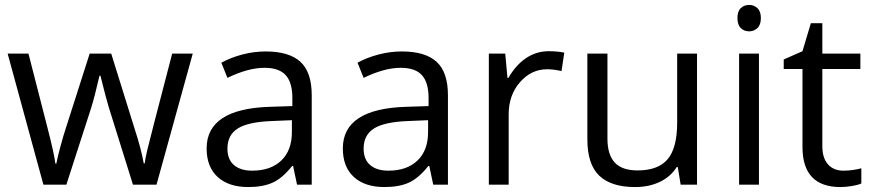

<svg xmlns="http://www.w3.org/2000/svg" viewBox="-20 -754 3558 784"><path d="M522.9 0 424.8 -314Q415.5 -342.8 390.1 -444.8H386.2Q366.7 -359.4 352.1 -313L251 0H157.2L11.2 -535.2H96.2Q147.9 -333.5 175 -228Q202.1 -122.6 206.1 -85.9H210Q215.3 -113.8 227.3 -158Q239.3 -202.1 248 -228L346.2 -535.2H434.1L529.8 -228Q557.1 -144 566.9 -86.9H570.8Q572.8 -104.5 581.3 -141.1Q589.8 -177.7 683.1 -535.2H767.1L619.1 0Z M1192.9 0 1176.8 -76.2H1172.9Q1132.8 -25.9 1093 -8.1Q1053.2 9.8 993.7 9.8Q914.1 9.8 868.9 -31.2Q823.7 -72.3 823.7 -147.9Q823.7 -310.1 1083 -317.9L1173.8 -320.8V-354Q1173.8 -417 1146.7 -447Q1119.6 -477.1 1060.1 -477.1Q993.2 -477.1 908.7 -436L883.8 -498Q923.3 -519.5 970.5 -531.7Q1017.6 -543.9 1064.9 -543.9Q1160.6 -543.9 1206.8 -501.5Q1252.9 -459 1252.9 -365.2V0ZM1009.8 -57.1Q1085.4 -57.1 1128.7 -98.6Q1171.9 -140.1 1171.9 -214.8V-263.2L1090.8 -259.8Q994.1 -256.3 951.4 -229.7Q908.7 -203.1 908.7 -147Q908.7 -103 935.3 -80.1Q961.9 -57.1 1009.8 -57.1Z M1749 0 1732.9 -76.2H1729Q1689 -25.9 1649.2 -8.1Q1609.4 9.8 1549.8 9.8Q1470.2 9.8 1425 -31.2Q1379.9 -72.3 1379.9 -147.9Q1379.9 -310.1 1639.2 -317.9L1730 -320.8V-354Q1730 -417 1702.9 -447Q1675.8 -477.1 1616.2 -477.1Q1549.3 -477.1 1464.8 -436L1439.9 -498Q1479.5 -519.5 1526.6 -531.7Q1573.7 -543.9 1621.1 -543.9Q1716.8 -543.9 1762.9 -501.5Q1809.1 -459 1809.1 -365.2V0ZM1565.9 -57.1Q1641.6 -57.1 1684.8 -98.6Q1728 -140.1 1728 -214.8V-263.2L1647 -259.8Q1550.3 -256.3 1507.6 -229.7Q1464.8 -203.1 1464.8 -147Q1464.8 -103 1491.5 -80.1Q1518.1 -57.1 1565.9 -57.1Z M2220.2 -544.9Q2255.9 -544.9 2284.2 -539.1L2272.9 -463.9Q2239.7 -471.2 2214.4 -471.2Q2149.4 -471.2 2103.3 -418.5Q2057.1 -365.7 2057.1 -287.1V0H1976.1V-535.2H2043L2052.2 -436H2056.2Q2085.9 -488.3 2127.9 -516.6Q2169.9 -544.9 2220.2 -544.9Z M2460.4 -535.2V-188Q2460.4 -122.6 2490.2 -90.3Q2520 -58.1 2583.5 -58.1Q2667.5 -58.1 2706.3 -104Q2745.1 -149.9 2745.1 -253.9V-535.2H2826.2V0H2759.3L2747.6 -71.8H2743.2Q2718.3 -32.2 2674.1 -11.2Q2629.9 9.8 2573.2 9.8Q2475.6 9.8 2427 -36.6Q2378.4 -83 2378.4 -185.1V-535.2Z M3079.1 0H2998V-535.2H3079.1ZM2991.2 -680.2Q2991.2 -708 3004.9 -720.9Q3018.6 -733.9 3039.1 -733.9Q3058.6 -733.9 3072.8 -720.7Q3086.9 -707.5 3086.9 -680.2Q3086.9 -652.8 3072.8 -639.4Q3058.6 -626 3039.1 -626Q3018.6 -626 3004.9 -639.4Q2991.2 -652.8 2991.2 -680.2Z M3423.8 -57.1Q3445.3 -57.1 3465.3 -60.3Q3485.4 -63.5 3497.1 -66.9V-4.9Q3483.9 1.5 3458.3 5.6Q3432.6 9.8 3412.1 9.8Q3256.8 9.8 3256.8 -153.8V-472.2H3180.2V-511.2L3256.8 -544.9L3291 -659.2H3337.9V-535.2H3493.2V-472.2H3337.9V-157.2Q3337.9 -108.9 3360.8 -83Q3383.8 -57.1 3423.8 -57.1Z"/></svg>

Font: Shl
Style: Regular
Weight: 400
Foundry: Saber Rastikerdar (saber.rastikerdar@gmail.com)
Version: Version 3.4.0